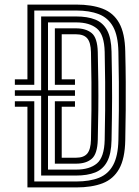

<svg xmlns="http://www.w3.org/2000/svg" viewBox="-20 -820 610 840"><path d="M100 0V-353H45V-377H130V-26H313Q372.5 -26 413.1 -42.2Q453.8 -58.5 475.1 -98Q496.5 -137.5 498 -207Q499.5 -274.2 500 -336.5Q500.5 -398.8 500 -461.9Q499.5 -525 498 -594Q496.5 -664 474.8 -703.1Q453 -742.2 412.2 -758.1Q371.5 -774 313 -774H130V-449H45V-473H100V-800H313Q381.8 -800 429.1 -781.9Q476.5 -763.8 501.5 -719.1Q526.5 -674.5 528 -595Q529.8 -523.5 530.1 -461.1Q530.5 -398.8 530 -337.1Q529.5 -275.5 528 -206Q526.5 -126.2 501.4 -81.4Q476.2 -36.5 429 -18.2Q381.8 0 313 0ZM160 -52V-401H45V-425H160V-748H313Q362.5 -748 396.5 -734.5Q430.5 -721 448.6 -687.5Q466.8 -654 468 -594Q469.2 -532.8 469.9 -484Q470.5 -435.2 470.4 -391.8Q470.2 -348.2 469.6 -303.9Q469 -259.5 468 -207Q466.8 -146.5 448.6 -112.8Q430.5 -79 396.4 -65.5Q362.2 -52 313 -52ZM190 -78H313Q371.8 -78 404 -105Q436.2 -132 438 -208Q439.5 -276.5 440 -338.2Q440.5 -400 440 -462Q439.5 -524 438 -593Q436.2 -668.5 404 -695.2Q371.8 -722 313 -722H190V-425H308V-401H190ZM220 -104V-377H308V-353H250V-130H313Q346.5 -130 361.8 -148.2Q377 -166.5 378 -209Q379.5 -275 380 -336.8Q380.5 -398.5 380 -461.1Q379.5 -523.8 378 -592Q377 -634.2 361.8 -652.1Q346.5 -670 313 -670H250V-473H308V-449H220V-696H313Q355.5 -696 380.9 -675.4Q406.2 -654.8 407.8 -592Q409.5 -522.8 410.1 -461.4Q410.8 -400 410.1 -339Q409.5 -278 407.8 -209Q406.2 -147 381.6 -125.5Q357 -104 313 -104Z"/></svg>

Font: Big Shoulders Inline Text Thin Black
Style: Regular
Weight: 900
Version: Version 2.002